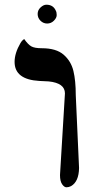

<svg xmlns="http://www.w3.org/2000/svg" viewBox="-20 -783 438 816"><path d="M235 -39 256 -386Q256 -430 187 -437Q168 -438 147 -439Q42 -445 42 -520Q42 -557 67 -600Q74 -612 83 -617Q99 -594 113 -586Q127 -578 158 -578Q219 -578 250.5 -550.5Q282 -523 292 -481.5Q302 -440 302 -379L316 -69Q315 -11 282 8Q272 13 262.5 13Q253 13 244 0Q235 -13 235 -39ZM177 -763Q206 -763 217 -738Q221 -731 221 -719Q221 -707 209 -695Q197 -683 180.5 -683Q164 -683 152 -695Q140 -707 140 -723.5Q140 -740 152.5 -751.5Q165 -763 177 -763Z"/></svg>

Font: Cardo
Style: Regular
Weight: 400
Designer: David J. Perry
Foundry: David J. Perry
Version: Version 1.0451